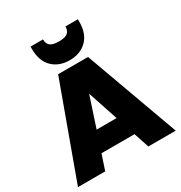

<svg xmlns="http://www.w3.org/2000/svg" viewBox="-215 -1104 1184 1257"><g transform="rotate(-30 377.5 -476.0)"><path d="M502 -115H252L214 0H8L265 -705H491L747 0H540ZM453 -265 377 -493 302 -265ZM557 -934Q557 -843 507.5 -794.5Q458 -746 378 -746Q298 -746 248.5 -794.5Q199 -843 199 -934V-952H293Q293 -920 312 -904Q331 -888 378 -888Q425 -888 444 -904Q463 -920 463 -952H557Z"/></g></svg>

Font: DVN-Poppins ExtBd
Style: Regular
Weight: 800
Designer: Ninad Kale (Devanagari), Jonny Pinhorn (Latin)
Foundry: Indian Type Foundry
Version: 4.004